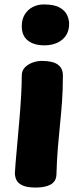

<svg xmlns="http://www.w3.org/2000/svg" viewBox="-20 -829 356 864"><path d="M78 -489Q78 -511 92 -525.5Q106 -540 127 -547.5Q148 -555 168 -555Q217 -555 240 -538.5Q263 -522 263 -490Q263 -423 259 -370Q255 -317 250 -268Q245 -219 240.5 -165.5Q236 -112 234 -44Q233 -13 208.5 1Q184 15 141 15Q101 15 80.5 5Q60 -5 53.5 -20Q47 -35 47 -50Q47 -59 50 -94Q53 -129 57.5 -179.5Q62 -230 67 -287Q72 -344 75 -397Q78 -450 78 -489ZM78 -711Q78 -742 91.5 -764Q105 -786 127.5 -797.5Q150 -809 177 -809Q224 -809 248.5 -795Q273 -781 282 -761Q291 -741 291 -722Q291 -676 260 -650.5Q229 -625 179 -625Q133 -625 105.5 -646.5Q78 -668 78 -711Z"/></svg>

Font: Playpen Sans ExtraBold
Style: Regular
Weight: 800
Designer: Laura Meseguer, Veronika Burian, José Scaglione
Foundry: TypeTogether
Version: Version 1.001